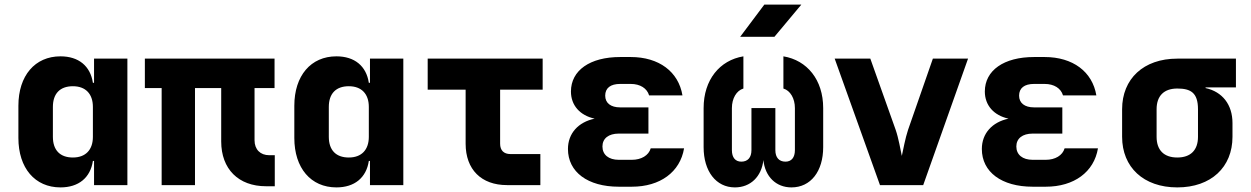

<svg xmlns="http://www.w3.org/2000/svg" viewBox="-20 -805 5440 835"><path d="M389 -445H384C373 -518 322 -560 243 -560C132 -560 60 -476 60 -345V-205C60 -74 132 10 243 10C322 10 373 -32 384 -105H389V0H534V-550H389ZM297 -120C241 -120 210 -152 210 -210V-340C210 -398 241 -430 297 -430C352 -430 384 -397 384 -340V-210C384 -153 352 -120 297 -120Z M1175 5V-130H1151C1112 -130 1087 -155 1087 -195V-422H1174V-550H610V-422H683V0H828V-422H942V-190C942 -70 1017 5 1137 5Z M1589 -445H1584C1573 -518 1522 -560 1443 -560C1332 -560 1260 -476 1260 -345V-205C1260 -74 1332 10 1443 10C1522 10 1573 -32 1584 -105H1589V0H1734V-550H1589ZM1497 -120C1441 -120 1410 -152 1410 -210V-340C1410 -398 1441 -430 1497 -430C1552 -430 1584 -397 1584 -340V-210C1584 -153 1552 -120 1497 -120Z M2330 0V-135H2200C2171 -135 2155 -151 2155 -180V-415H2340V-550H1840V-415H2005V-180C2005 -68 2073 0 2185 0Z M2810 -160C2801 -129 2769 -110 2728 -110H2671C2627 -110 2600 -132 2600 -168C2600 -203 2627 -224 2671 -224H2800V-338H2677C2636 -338 2612 -357 2612 -389C2612 -422 2635 -440 2677 -440H2723C2764 -440 2794 -421 2803 -390H2948C2931 -493 2846 -557 2723 -557H2677C2546 -557 2463 -499 2463 -407C2463 -347 2502 -303 2566 -289C2495 -274 2450 -225 2450 -157C2450 -57 2536 7 2671 7H2728C2851 7 2938 -57 2955 -160Z M3304 -785 3199 -645H3348L3465 -785ZM3387 -420C3417 -411 3437 -377 3437 -335V-152C3437 -120 3422 -102 3396 -102C3368 -102 3352 -120 3352 -152V-335H3248V-152C3248 -120 3232 -102 3204 -102C3178 -102 3163 -120 3163 -152V-335C3163 -377 3183 -411 3213 -420V-560C3110 -543 3040 -458 3040 -335V-165C3040 -60 3094 10 3176 10C3244 10 3292 -37 3300 -109C3307 -37 3355 10 3422 10C3506 10 3560 -60 3560 -165V-335C3560 -458 3490 -543 3387 -560Z M3995 0 4190 -550H4037L3929 -240C3917 -204 3908 -154 3902 -127C3896 -154 3888 -204 3875 -241L3765 -550H3610L3807 0Z M4610 -160C4601 -129 4569 -110 4528 -110H4471C4427 -110 4400 -132 4400 -168C4400 -203 4427 -224 4471 -224H4600V-338H4477C4436 -338 4412 -357 4412 -389C4412 -422 4435 -440 4477 -440H4523C4564 -440 4594 -421 4603 -390H4748C4731 -493 4646 -557 4523 -557H4477C4346 -557 4263 -499 4263 -407C4263 -347 4302 -303 4366 -289C4295 -274 4250 -225 4250 -157C4250 -57 4336 7 4471 7H4528C4651 7 4738 -57 4755 -160Z M5355 -550H5100C4953 -550 4860 -462 4860 -330V-210C4860 -78 4953 10 5100 10C5247 10 5340 -78 5340 -210V-270C5340 -350 5296 -406 5223 -422V-425H5355ZM5190 -210C5190 -152 5158 -120 5100 -120C5042 -120 5010 -152 5010 -210V-330C5010 -388 5042 -420 5100 -420C5158 -420 5190 -402 5190 -330Z"/></svg>

Font: Tekne LDO ExtraBold
Style: Regular
Weight: 800
Monospace: yes
Designer: Alessio Laiso, Mario Rullo, Paolo Rosset
Foundry: Alessio Laiso
Version: Version 1.000;hotconv 1.0.109;makeotfexe 2.5.65596